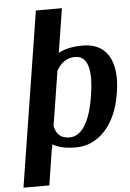

<svg xmlns="http://www.w3.org/2000/svg" viewBox="-62 -795 704 1043"><g transform="rotate(-5 290.0 -273.5)"><path d="M23 203H164L195 5H196L200 -18C226 -2 265 10 324 10C357 10 388 4 416 -10C499 -51 553 -141 572 -259L574 -270C580 -310 582 -347 578 -380C568 -469 521 -538 410 -538C351 -538 310 -527 278 -510L316 -750H174ZM215 -116 262 -413C284 -454 318 -480 364 -480C443 -480 450 -379 433 -272L431 -257C414 -150 375 -47 296 -47C248 -47 224 -73 215 -116Z"/></g></svg>

Font: Aerodynamic
Style: Obl
Weight: 500
Designer: Google
Version: Version 2.000980; 2014